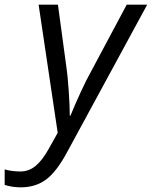

<svg xmlns="http://www.w3.org/2000/svg" viewBox="-116 -555 645 815"><path d="M180.2 -64H183.1Q200.7 -107.9 226.8 -164.3Q252.9 -220.7 263.2 -237.8L421.9 -535.2H508.8L168.9 90.8Q124 174.3 79.3 207.3Q34.7 240.2 -27.8 240.2Q-63.5 240.2 -96.2 230V164.1Q-65.4 172.9 -29.5 172.9Q6.3 172.9 35.2 149.2Q64 125.5 91.8 75.2L128.9 8.8L47.9 -535.2H129.9L166 -269Q170.9 -238.3 175.5 -172.9Q180.2 -107.4 180.2 -64Z"/></svg>

Font: Open Sans Hebrew
Style: Italic
Weight: 400
Italic angle: -12°
Foundry: Ascender Corporation, Yanek Iontef
Version: Version 2.001;PS 002.001;hotconv 1.0.70;makeotf.lib2.5.58329